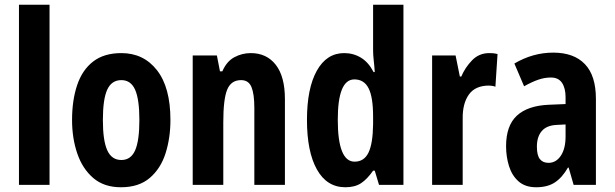

<svg xmlns="http://www.w3.org/2000/svg" viewBox="-20 -780 2593 810"><path d="M189 0H60V-760H189Z M699 -274Q699 -198 678.5 -133.5Q658 -69 612 -29.5Q566 10 490 10Q419 10 373.5 -29Q328 -68 306 -132.5Q284 -197 284 -274Q284 -357 305.5 -421Q327 -485 373 -520.5Q419 -556 492 -556Q586 -556 642.5 -483.5Q699 -411 699 -274ZM414 -273Q414 -187 432.5 -146Q451 -105 492 -105Q532 -105 550 -145.5Q568 -186 568 -274Q568 -361 550 -401.5Q532 -442 492 -442Q451 -442 432.5 -402Q414 -362 414 -273Z M1038 -556Q1105 -556 1143.5 -506.5Q1182 -457 1182 -362V0H1053V-325Q1053 -383 1041 -412.5Q1029 -442 997 -442Q955 -442 938.5 -402Q922 -362 922 -264V0H793V-546H895L908 -479H918Q936 -521 968.5 -538.5Q1001 -556 1038 -556Z M1437 10Q1359 10 1317 -65Q1275 -140 1275 -274Q1275 -407 1316.5 -481.5Q1358 -556 1432 -556Q1471 -556 1503 -536.5Q1535 -517 1556 -476H1561Q1559 -506 1556.5 -527Q1554 -548 1554 -569V-760H1682V0H1579L1561 -60H1554Q1529 -24 1503 -7Q1477 10 1437 10ZM1476 -98Q1516 -98 1534.5 -136Q1553 -174 1554 -256V-288Q1554 -370 1535 -407.5Q1516 -445 1475 -445Q1405 -445 1405 -275Q1405 -98 1476 -98Z M2044 -556Q2050 -556 2058.5 -555.5Q2067 -555 2079 -552L2070 -414Q2064 -417 2054.5 -418Q2045 -419 2043 -419Q1985 -419 1958 -381Q1931 -343 1932 -279V0H1803V-546H1902L1920 -457H1926Q1942 -495 1971.5 -525.5Q2001 -556 2044 -556Z M2314 -558Q2401 -558 2447.5 -509.5Q2494 -461 2494 -363V0H2400L2379 -73H2376Q2352 -31 2321 -10.5Q2290 10 2242 10Q2196 10 2168 -14.5Q2140 -39 2127.5 -79Q2115 -119 2115 -163Q2115 -250 2160.5 -292Q2206 -334 2294 -338L2366 -341V-370Q2366 -408 2351 -430.5Q2336 -453 2304 -453Q2278 -453 2251.5 -444Q2225 -435 2191 -416L2150 -512Q2228 -558 2314 -558ZM2328 -253Q2286 -251 2265.5 -227Q2245 -203 2245 -161Q2245 -125 2257.5 -109Q2270 -93 2294 -93Q2326 -93 2346 -123Q2366 -153 2366 -204V-255Z"/></svg>

Font: Noto Sans Sinhala UI ExtraCondensed
Style: Bold
Weight: 700
Width: 2
Designer: Jelle Bosma - Monotype Design Team
Foundry: Monotype Imaging Inc.
Version: Version 2.006; ttfautohint (v1.8.4.7-5d5b)